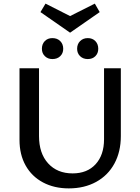

<svg xmlns="http://www.w3.org/2000/svg" viewBox="-20 -1036 774 1063"><path d="M368 -855 204 -969 232 -1016 368 -947 505 -1016 532 -969ZM270 -825Q297 -825 313.5 -808.5Q330 -792 330 -766Q330 -741 313.5 -725Q297 -709 270 -709Q245 -709 228.5 -725Q212 -741 212 -766Q212 -792 228 -808.5Q244 -825 270 -825ZM466 -825Q492 -825 508 -808.5Q524 -792 524 -766Q524 -741 508 -725Q492 -709 466 -709Q440 -709 423.5 -725Q407 -741 407 -766Q407 -792 423.5 -808.5Q440 -825 466 -825ZM649 -658V-283Q649 -196 613.5 -130.5Q578 -65 512.5 -29Q447 7 361 7Q280 7 218 -26Q156 -59 122 -119.5Q88 -180 88 -261V-658H196V-283Q196 -187 246.5 -131.5Q297 -76 382 -76Q463 -76 509.5 -127Q556 -178 556 -265V-658Z"/></svg>

Font: Ysabeau Infant Semibold
Style: Regular
Weight: 600
Designer: Christian Thalmann (Catharsis Fonts)
Version: Version 0.003